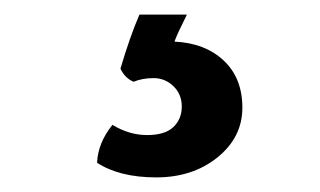

<svg xmlns="http://www.w3.org/2000/svg" viewBox="-20 -20 438 263"><path d="M145 74Q158 30 171 0H236Q222 28 219 37Q261 39 286.5 63Q312 87 312 127.5Q312 168 278 195.5Q244 223 194 223Q144 223 113 203Q114 176 134 151Q157 165 181.5 165Q206 165 217.5 154Q229 143 229 126Q229 109 217.5 98Q206 87 190.5 87Q175 87 163 92Q151 87 145 74Z"/></svg>

Font: Signika
Style: Regular
Weight: 400
Designer: Anna Giedrys
Foundry: Anna Giedrys
Version: Version 1.001